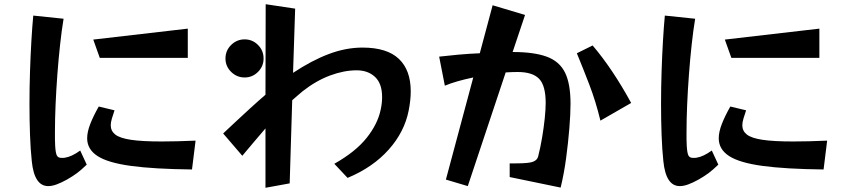

<svg xmlns="http://www.w3.org/2000/svg" viewBox="-20 -834 4040 912"><path d="M392 -52Q365 -26 345.5 -11.5Q326 3 298 19Q271 34 249 42Q227 50 209 50Q143 50 131 -68Q125 -124 122.5 -194.5Q120 -265 120 -340Q120 -417 122.5 -493.5Q125 -570 129 -638.5Q133 -707 138 -760L282 -745Q273 -691 265.5 -622.5Q258 -554 252.5 -480.5Q247 -407 244 -337Q241 -267 241 -209Q241 -190 241 -173.5Q241 -157 242 -142Q244 -107 250 -95.5Q256 -84 272 -84Q276 -84 280.5 -84Q285 -84 289 -85Q321 -90 361 -119ZM454 -559 423 -646 872 -698V-559ZM892 -29Q711 -31 601.5 -46Q492 -61 443 -93Q394 -125 394 -177Q394 -207 408.5 -244.5Q423 -282 449 -328L524 -310Q517 -289 511.5 -271Q506 -253 506 -239Q506 -212 527.5 -195Q549 -178 601.5 -170Q654 -162 748 -162Q783 -162 823 -163Q863 -164 909 -166Z M1568 -56Q1669 -113 1721.5 -179Q1774 -245 1788 -312Q1795 -343 1795 -373Q1795 -437 1761.5 -468.5Q1728 -500 1674 -500Q1614 -500 1548 -475.5Q1482 -451 1418 -401Q1407 -392 1394.5 -381Q1382 -370 1368 -358L1356 37L1241 58V-224Q1211 -189 1186 -159.5Q1161 -130 1146 -112Q1131 -94 1131 -94L1040 -200Q1040 -200 1057.5 -216.5Q1075 -233 1104.5 -260.5Q1134 -288 1169.5 -320.5Q1205 -353 1241 -384L1242 -814L1382 -793L1372 -488Q1461 -547 1542 -577.5Q1623 -608 1702 -608Q1818 -608 1874.5 -554.5Q1931 -501 1931 -400Q1931 -379 1928.5 -356Q1926 -333 1921 -308Q1901 -207 1826 -123Q1751 -39 1631 11ZM1232 -556Q1232 -519 1205.5 -492.5Q1179 -466 1142 -466Q1105 -466 1078 -492.5Q1051 -519 1051 -556Q1051 -594 1078 -620.5Q1105 -647 1142 -647Q1179 -647 1205.5 -620.5Q1232 -594 1232 -556Z M2401 7V-58H2433Q2493 -58 2512.5 -66Q2532 -74 2536 -90Q2547 -133 2555 -180.5Q2563 -228 2567.5 -271.5Q2572 -315 2572 -345Q2572 -427 2541 -459.5Q2510 -492 2439 -492Q2426 -492 2411.5 -491.5Q2397 -491 2382 -490L2202 50L2098 19L2228 -466Q2189 -458 2154 -448Q2119 -438 2093 -427L2066 -565Q2108 -570 2158.5 -574.5Q2209 -579 2259 -581L2320 -809L2474 -763L2415 -587Q2516 -587 2576.5 -565Q2637 -543 2663.5 -490Q2690 -437 2690 -341Q2690 -294 2684.5 -225.5Q2679 -157 2669 -82.5Q2659 -8 2643 57ZM2832 -261Q2810 -352 2779.5 -431.5Q2749 -511 2720 -581L2795 -618Q2842 -563 2888.5 -493.5Q2935 -424 2978 -345Z M3392 -52Q3365 -26 3345.5 -11.5Q3326 3 3298 19Q3271 34 3249 42Q3227 50 3209 50Q3143 50 3131 -68Q3125 -124 3122.5 -194.5Q3120 -265 3120 -340Q3120 -417 3122.5 -493.5Q3125 -570 3129 -638.5Q3133 -707 3138 -760L3282 -745Q3273 -691 3265.5 -622.5Q3258 -554 3252.5 -480.5Q3247 -407 3244 -337Q3241 -267 3241 -209Q3241 -190 3241 -173.5Q3241 -157 3242 -142Q3244 -107 3250 -95.5Q3256 -84 3272 -84Q3276 -84 3280.5 -84Q3285 -84 3289 -85Q3321 -90 3361 -119ZM3454 -559 3423 -646 3872 -698V-559ZM3892 -29Q3711 -31 3601.5 -46Q3492 -61 3443 -93Q3394 -125 3394 -177Q3394 -207 3408.5 -244.5Q3423 -282 3449 -328L3524 -310Q3517 -289 3511.5 -271Q3506 -253 3506 -239Q3506 -212 3527.5 -195Q3549 -178 3601.5 -170Q3654 -162 3748 -162Q3783 -162 3823 -163Q3863 -164 3909 -166Z"/></svg>

Font: RocknRoll One
Style: Regular
Weight: 400
Designer: Fontworks Inc.
Foundry: Fontworks Inc.
Version: Version 1.100